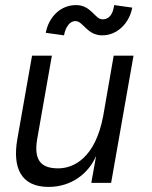

<svg xmlns="http://www.w3.org/2000/svg" viewBox="-20 -719 599 755"><path d="M171 16C262 16 329 -38 358 -106L339 0H417L505 -500H427L386 -264C355 -97 269 -57 209 -57C149 -57 111 -81 126 -171L184 -500H106L48 -171C29 -61 61 16 171 16ZM160 -590 232 -580C233 -590 244 -636 277 -636C307 -636 322 -580 382 -580C442 -580 489 -629 500 -689L429 -699C427 -689 423 -643 383 -643C353 -643 339 -699 279 -699C216 -699 171 -650 160 -590Z"/></svg>

Font: Uncut Sans
Style: Italic
Weight: 400
Italic angle: -10°
Designer: Kasper Nordkvist
Foundry: Uncut Type
Version: Version 1.111;FEAKit 1.0